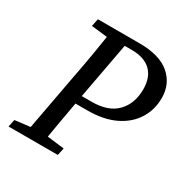

<svg xmlns="http://www.w3.org/2000/svg" viewBox="-145 -735 830 857"><g transform="rotate(30 270.5 -307.0)"><path d="M12 0 20 -38 138 -52H158L274 -38L266 0ZM90 0 151 -329Q165 -400 177 -471.5Q189 -543 200 -614H289L228 -285Q215 -214 202.5 -142.5Q190 -71 178 0ZM110 -575 118 -614H248L237 -562H223ZM173 -238 182 -281H278Q364 -281 407 -326Q450 -371 450 -444Q450 -506 416 -538.5Q382 -571 318 -571H239L248 -614H331Q437 -614 489 -569Q541 -524 541 -452Q541 -391 510.5 -342.5Q480 -294 422 -266Q364 -238 279 -238Z"/></g></svg>

Font: Lisu Bosa
Style: Italic
Weight: 400
Italic angle: -19°
Designer: David Morse, Annie Olsen, Victor Gaultney, Frank Grießhammer (Latin)
Foundry: SIL International
Version: Version 2.000